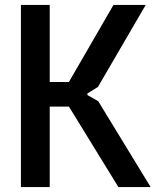

<svg xmlns="http://www.w3.org/2000/svg" viewBox="-20 -760 632 780"><path d="M65 -740H182V-427H260L441 -740H572L378 -407L335 -380V-374L379 -349L592 0H461L260 -327H182V0H65Z"/></svg>

Font: Encode Sans Compressed
Style: SemiBold
Weight: 600
Designer: Pablo Impallari, Andres Torresi
Foundry: Pablo Impallari, Andres Torresi
Version: Version 1.000; ttfautohint (v1.00) -l 8 -r 50 -G 200 -x 14 -